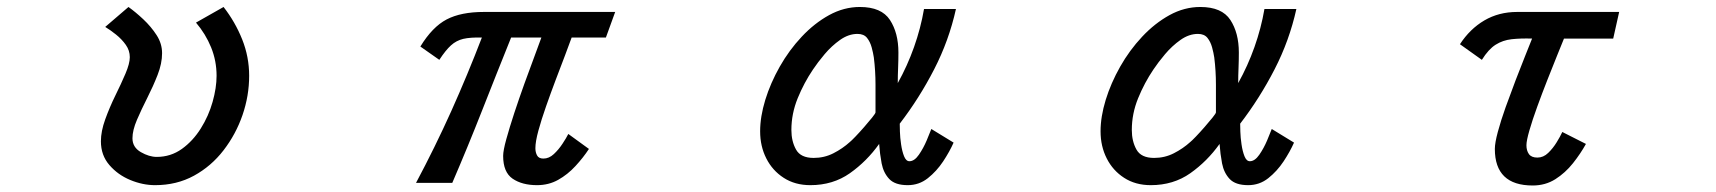

<svg xmlns="http://www.w3.org/2000/svg" viewBox="-20 -541 5040 564"><path d="M435.5 2.9Q399.4 2.9 362.8 -12.2Q326.2 -27.3 301.3 -56.2Q276.4 -85 276.4 -126Q276.4 -155.3 289.1 -190.4Q301.8 -225.6 318.8 -260.3Q335.9 -294.9 348.6 -324.7Q361.3 -354.5 361.3 -373Q361.3 -392.6 349.6 -409.2Q337.9 -425.8 320.8 -439.5Q303.7 -453.1 289.1 -461.9L357.4 -520.5Q377.9 -505.9 400.9 -484.4Q423.8 -462.9 439.9 -438Q456.1 -413.1 456.1 -384.8Q456.1 -354.5 442.9 -320.8Q429.7 -287.1 412.6 -253.4Q395.5 -219.7 382.3 -189Q369.1 -158.2 369.1 -134.8Q369.1 -108.4 393.6 -94.2Q418 -80.1 440.4 -80.1Q481.4 -80.1 514.2 -103.5Q546.9 -127 569.8 -163.6Q592.8 -200.2 604.5 -241.7Q616.2 -283.2 616.2 -318.4Q616.2 -362.3 600.1 -401.9Q584 -441.4 555.7 -474.6L636.7 -520.5Q670.9 -476.6 691.4 -425.3Q711.9 -374 711.9 -318.4Q711.9 -259.8 692.4 -203.1Q672.9 -146.5 636.7 -99.6Q600.6 -52.7 549.8 -24.9Q499 2.9 435.5 2.9Z M1557.6 2.9Q1513.7 2.9 1485.8 -16.1Q1458 -35.2 1458 -83Q1458 -98.6 1467.3 -132.3Q1476.6 -166 1490.7 -209Q1504.9 -252 1520.5 -295.4Q1536.1 -338.9 1549.8 -375Q1563.5 -411.1 1570.3 -430.7H1481.4Q1438.5 -324.2 1396.5 -217.3Q1354.5 -110.4 1308.6 -3.9H1202.1Q1257.8 -108.4 1305.7 -214.8Q1353.5 -321.3 1395.5 -430.7Q1361.3 -431.6 1340.8 -426.8Q1320.3 -421.9 1304.7 -407.7Q1289.1 -393.6 1270.5 -365.2L1214.8 -404.3Q1250 -461.9 1292 -483.9Q1334 -505.9 1401.4 -505.9H1787.1L1759.8 -430.7H1659.2Q1652.3 -411.1 1639.6 -377.9Q1627 -344.7 1612.3 -306.2Q1597.7 -267.6 1584 -228.5Q1570.3 -189.5 1561.5 -157.2Q1552.7 -125 1552.7 -105.5Q1552.7 -93.8 1557.6 -84.5Q1562.5 -75.2 1576.2 -75.2Q1592.8 -75.2 1606.9 -88.4Q1621.1 -101.6 1632.3 -118.7Q1643.6 -135.7 1649.4 -147.5L1710 -103.5Q1693.4 -78.1 1670.4 -53.2Q1647.5 -28.3 1619.6 -12.7Q1591.8 2.9 1557.6 2.9Z M2360.4 2.9Q2315.4 2.9 2282.2 -18.6Q2249 -40 2231 -75.7Q2212.9 -111.3 2212.9 -155.3Q2212.9 -198.2 2228 -247.6Q2243.2 -296.9 2270.5 -345.2Q2297.9 -393.6 2335 -433.1Q2372.1 -472.7 2415.5 -496.6Q2459 -520.5 2505.9 -520.5Q2569.3 -520.5 2594.2 -482.4Q2619.1 -444.3 2619.1 -386.7Q2619.1 -364.3 2618.2 -341.8Q2617.2 -319.3 2617.2 -296.9Q2645.5 -347.7 2665 -402.8Q2684.6 -458 2694.3 -514.6H2788.1Q2767.6 -421.9 2724.1 -337.4Q2680.7 -252.9 2623 -177.7Q2623 -171.9 2623.5 -154.3Q2624 -136.7 2627 -116.7Q2629.9 -96.7 2635.7 -82Q2641.6 -67.4 2651.4 -67.4Q2666 -67.4 2679.2 -86.4Q2692.4 -105.5 2702.1 -128.4Q2711.9 -151.4 2715.8 -162.1L2781.2 -122.1Q2769.5 -95.7 2750.5 -66.9Q2731.4 -38.1 2705.6 -17.6Q2679.7 2.9 2646.5 2.9Q2609.4 2.9 2592.3 -15.1Q2575.2 -33.2 2569.8 -61Q2564.5 -88.9 2562.5 -118.2Q2526.4 -67.4 2476.6 -32.2Q2426.8 2.9 2360.4 2.9ZM2370.1 -77.1Q2401.4 -77.1 2428.2 -90.8Q2455.1 -104.5 2476.6 -124Q2480.5 -127 2492.7 -139.6Q2504.9 -152.3 2518.6 -168Q2532.2 -183.6 2542 -195.8Q2551.8 -208 2551.8 -210.9Q2551.8 -251 2551.8 -292Q2551.8 -333 2546.9 -372.1Q2544.9 -385.7 2540.5 -401.9Q2536.1 -418 2526.9 -429.7Q2517.6 -441.4 2499 -441.4Q2472.7 -441.4 2447.8 -423.8Q2422.9 -406.2 2402.3 -381.8Q2381.8 -357.4 2368.2 -336.9Q2341.8 -297.9 2323.2 -252.4Q2304.7 -207 2304.7 -159.2Q2304.7 -126 2318.4 -101.6Q2332 -77.1 2370.1 -77.1Z M3360.4 2.9Q3315.4 2.9 3282.2 -18.6Q3249 -40 3231 -75.7Q3212.9 -111.3 3212.9 -155.3Q3212.9 -198.2 3228 -247.6Q3243.2 -296.9 3270.5 -345.2Q3297.9 -393.6 3335 -433.1Q3372.1 -472.7 3415.5 -496.6Q3459 -520.5 3505.9 -520.5Q3569.3 -520.5 3594.2 -482.4Q3619.1 -444.3 3619.1 -386.7Q3619.1 -364.3 3618.2 -341.8Q3617.2 -319.3 3617.2 -296.9Q3645.5 -347.7 3665 -402.8Q3684.6 -458 3694.3 -514.6H3788.1Q3767.6 -421.9 3724.1 -337.4Q3680.7 -252.9 3623 -177.7Q3623 -171.9 3623.5 -154.3Q3624 -136.7 3627 -116.7Q3629.9 -96.7 3635.7 -82Q3641.6 -67.4 3651.4 -67.4Q3666 -67.4 3679.2 -86.4Q3692.4 -105.5 3702.1 -128.4Q3711.9 -151.4 3715.8 -162.1L3781.2 -122.1Q3769.5 -95.7 3750.5 -66.9Q3731.4 -38.1 3705.6 -17.6Q3679.7 2.9 3646.5 2.9Q3609.4 2.9 3592.3 -15.1Q3575.2 -33.2 3569.8 -61Q3564.5 -88.9 3562.5 -118.2Q3526.4 -67.4 3476.6 -32.2Q3426.8 2.9 3360.4 2.9ZM3370.1 -77.1Q3401.4 -77.1 3428.2 -90.8Q3455.1 -104.5 3476.6 -124Q3480.5 -127 3492.7 -139.6Q3504.9 -152.3 3518.6 -168Q3532.2 -183.6 3542 -195.8Q3551.8 -208 3551.8 -210.9Q3551.8 -251 3551.8 -292Q3551.8 -333 3546.9 -372.1Q3544.9 -385.7 3540.5 -401.9Q3536.1 -418 3526.9 -429.7Q3517.6 -441.4 3499 -441.4Q3472.7 -441.4 3447.8 -423.8Q3422.9 -406.2 3402.3 -381.8Q3381.8 -357.4 3368.2 -336.9Q3341.8 -297.9 3323.2 -252.4Q3304.7 -207 3304.7 -159.2Q3304.7 -126 3318.4 -101.6Q3332 -77.1 3370.1 -77.1Z M4482.4 3.9Q4371.1 3.9 4371.1 -103.5Q4371.1 -121.1 4379.9 -153.8Q4388.7 -186.5 4402.8 -226.1Q4417 -265.6 4432.1 -305.2Q4447.3 -344.7 4460.4 -377.4Q4473.6 -410.2 4480.5 -427.7Q4446.3 -428.7 4420.4 -425.8Q4394.5 -422.9 4373.5 -409.7Q4352.5 -396.5 4333 -365.2L4268.6 -411.1Q4297.9 -456.1 4340.3 -481Q4382.8 -505.9 4436.5 -505.9H4736.3L4718.8 -427.7H4574.2Q4567.4 -411.1 4554.2 -378.4Q4541 -345.7 4525.4 -306.2Q4509.8 -266.6 4495.6 -227.5Q4481.4 -188.5 4472.7 -158.2Q4463.9 -127.9 4463.9 -114.3Q4463.9 -98.6 4471.2 -88.4Q4478.5 -78.1 4496.1 -78.1Q4513.7 -78.1 4527.8 -91.8Q4542 -105.5 4552.7 -123Q4563.5 -140.6 4569.3 -153.3L4638.7 -118.2Q4623 -89.8 4600.6 -61.5Q4578.1 -33.2 4548.8 -14.6Q4519.5 3.9 4482.4 3.9Z"/></svg>

Font: Kosugi
Style: Regular
Weight: 400
Version: Version 4.002